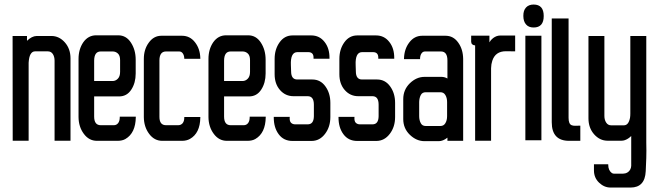

<svg xmlns="http://www.w3.org/2000/svg" viewBox="-20 -633 2925 863"><path d="M194.7 -402.2H137.8Q125 -402.2 117.6 -389.6Q110.2 -377 108.7 -350.8V-3V-0.5H106.2H39.5H37.1V-3L36.6 -468.9V-471.3H39H98.8H101.3V-468.9V-449.6Q123 -470.8 144.8 -471.3H211Q246 -471.3 271.7 -442.2Q296.9 -413.5 296.9 -370.6V-3V-0.5H294.5H227.8H225.3V-3V-360.2Q225.3 -378 217.4 -390.3Q209.5 -402.2 194.7 -402.2Z M590.4 -108.7V-106.2Q589.9 -70.7 578.3 -46.2Q566.7 -21.7 544 -8.4Q536.6 -4 527.4 -2Q518.3 0 508.4 0H416Q379.9 0 356.7 -31.6Q333.5 -62.7 333 -106.7V-368.1Q333 -411.6 354.2 -442.7Q376.5 -474.3 412.1 -474.3H511.4Q547.4 -474.3 568.7 -441.2Q589.9 -408.6 589.9 -364.6V-302.9Q589.9 -260.4 570.2 -230.2Q550.4 -199.6 515.3 -199.6H403.2V-109.2Q403.2 -70.2 432.8 -70.2H491.6Q503.5 -70.2 510.9 -79.5Q518.3 -88.9 518.3 -106.2V-108.7H520.8H587.9ZM486.2 -401.7H432.8Q403.7 -401.7 403.2 -360.7V-268.8H486.2Q499.5 -268.8 509.6 -279.2Q519.8 -289.5 519.8 -309.8V-362.6Q519.8 -383.4 509.9 -392.5Q500 -401.7 486.2 -401.7Z M785.1 -401.7H726.3Q697.1 -401.7 696.6 -362.2V-107.7Q696.6 -70.2 726.3 -70.2H781.1Q793 -70.2 800.9 -79.1Q808.3 -88.4 808.3 -104.7V-107.2H810.8H878H880.4V-104.7Q879.4 -34.1 833.5 -8.4Q818.2 0 797.9 0H709.5Q673.4 0 650.2 -31.6Q627 -62.7 626.5 -106.7V-368.1Q626.5 -411.1 648.7 -441.2Q670.9 -472.3 705.5 -472.3H797.9Q834 -472.3 856.7 -442.7Q879.4 -413.5 880.4 -371V-368.6H878H810.8H808.3V-370.6Q807.8 -384.4 801.4 -393.3Q795.5 -401.7 785.1 -401.7Z M1174.4 -108.7V-106.2Q1173.9 -70.7 1162.3 -46.2Q1150.7 -21.7 1128 -8.4Q1120.6 -4 1111.4 -2Q1102.3 0 1092.4 0H1000Q963.9 0 940.7 -31.6Q917.5 -62.7 917 -106.7V-368.1Q917 -411.6 938.2 -442.7Q960.5 -474.3 996 -474.3H1095.4Q1131.4 -474.3 1152.7 -441.2Q1173.9 -408.6 1173.9 -364.6V-302.9Q1173.9 -260.4 1154.2 -230.2Q1134.4 -199.6 1099.3 -199.6H987.2V-109.2Q987.2 -70.2 1016.8 -70.2H1075.6Q1087.5 -70.2 1094.9 -79.5Q1102.3 -88.9 1102.3 -106.2V-108.7H1104.7H1171.9ZM1070.2 -401.7H1016.8Q987.6 -401.7 987.2 -360.7V-268.8H1070.2Q1083.5 -268.8 1093.6 -279.2Q1103.8 -289.5 1103.8 -309.8V-362.6Q1103.8 -383.4 1093.9 -392.5Q1084 -401.7 1070.2 -401.7Z M1389.3 -369.1V-372Q1390.3 -399.2 1364.6 -398.7H1316.2Q1285.1 -398.2 1287.5 -340.4Q1288.5 -324.6 1288.5 -312.3Q1288.5 -275.7 1316.2 -275.7H1383.9Q1420.5 -275.7 1442.7 -244.6Q1464.9 -213.9 1464.9 -170.5V-107.2Q1464.9 -62.7 1441.2 -31.6Q1417 0.5 1380.4 0.5H1294.5Q1254.9 0.5 1232.7 -29.6Q1210.5 -59.3 1210.5 -105.2V-107.7H1212.9H1279.6H1282.6L1282.1 -105.2Q1281.1 -87.9 1288.3 -81Q1295.5 -74.1 1306.8 -74.1H1363.1Q1390.3 -74.1 1390.8 -110.7V-162.5Q1390.8 -200.6 1363.1 -200.6H1299.4Q1262.8 -200.6 1238.6 -228.3Q1214.4 -255.9 1214.4 -299.4V-368.1Q1214.4 -411.6 1236.7 -442.7Q1258.9 -473.8 1295 -473.8H1379Q1416 -473.8 1438.7 -444.7Q1461.5 -416 1461 -371.5V-369.1H1458.5H1391.8Z M1680.3 -369.1V-372Q1681.3 -399.2 1655.6 -398.7H1607.2Q1576.1 -398.2 1578.6 -340.4Q1579.5 -324.6 1579.5 -312.3Q1579.5 -275.7 1607.2 -275.7H1674.9Q1711.5 -275.7 1733.7 -244.6Q1755.9 -213.9 1755.9 -170.5V-107.2Q1755.9 -62.7 1732.2 -31.6Q1708 0.5 1671.4 0.5H1585.5Q1545.9 0.5 1523.7 -29.6Q1501.5 -59.3 1501.5 -105.2V-107.7H1504H1570.7H1573.6L1573.1 -105.2Q1572.1 -87.9 1579.3 -81Q1586.5 -74.1 1597.8 -74.1H1654.2Q1681.3 -74.1 1681.8 -110.7V-162.5Q1681.8 -200.6 1654.2 -200.6H1590.4Q1553.9 -200.6 1529.6 -228.3Q1505.4 -255.9 1505.4 -299.4V-368.1Q1505.4 -411.6 1527.7 -442.7Q1549.9 -473.8 1586 -473.8H1670Q1707 -473.8 1729.7 -444.7Q1752.5 -416 1752 -371.5V-369.1H1749.5H1682.8Z M1991.1 -280.1V-361.2Q1991.1 -401.7 1962 -401.7H1890.8Q1880.4 -401.7 1874.5 -392.8Q1868.1 -383.4 1868.1 -369.1V-367.1H1865.6H1798.4H1795.9V-369.6Q1796.9 -412.5 1819.7 -442.2Q1842.4 -472.3 1878 -472.3H1982.7Q2017.8 -472.3 2039.5 -441.7Q2061.3 -411.6 2061.8 -368.1V-2.5V0H2059.3H1993.6H1991.1V-2.5V-14.3Q1971.3 1.5 1952.1 1.5H1888.3Q1851.8 1.5 1822.1 -27.2Q1792.5 -55.8 1792.5 -97.8V-187.3Q1792.5 -229.7 1822.1 -258.6Q1851.8 -287.5 1888.3 -287.5H1964.4Q1978.3 -287.5 1991.1 -280.1ZM1981.7 -79.1Q1989.6 -91.9 1989.6 -111.2V-174.4Q1989.6 -193.2 1981.7 -206Q1974.3 -218.4 1959.5 -218.4H1893.3Q1878 -218.4 1871.5 -206Q1864.6 -193.2 1864.1 -174.4V-111.2Q1864.1 -92.4 1871.5 -79.1Q1878 -66.7 1893.3 -66.7H1959.5Q1974.3 -66.7 1981.7 -79.1Z M2295.5 -402.2H2293L2254 -402.7Q2206.5 -402.7 2192.7 -359.7Q2187.7 -344.9 2187.3 -326.1V-3V-0.5H2184.8H2118.1H2115.6V-3V-428.9Q2098.3 -430.3 2097.8 -445.7V-470.4V-472.8H2100.3H2177.4H2179.8V-470.4V-442.7Q2185.8 -453.6 2196.1 -461.5Q2211.5 -473.3 2228.3 -473.3H2293H2295.5V-470.8V-404.6Z M2378.5 -612.6Q2423.9 -612.6 2423.9 -561Q2423.9 -509.4 2378.5 -509.4Q2356.2 -509.4 2344.4 -523.2Q2332.5 -536.6 2332.3 -561.3Q2332 -586 2344.4 -599.3Q2356.7 -612.6 2378.5 -612.6ZM2413.5 -2.5H2411.1H2343.9H2341.4V-4.9V-469.9V-472.3H2343.9H2411.1H2413.5V-469.9V-4.9Z M2535.6 -103.3Q2535.6 -75.6 2549.4 -70.2Q2555.8 -67.7 2564.7 -67.7Q2574.1 -67.7 2586 -68.2H2588.4V-65.7V-2.5V0H2586H2538Q2460 0 2460 -83.5V-547.9V-549.9H2462.5H2533.1H2535.6V-547.9Z M2713.9 107.7Q2713.9 132.9 2730.2 144.8Q2735.2 147.7 2740.6 147.7H2779.2Q2802.9 147.2 2813.2 128Q2816.7 121.5 2817.2 112.2V-21.7Q2810.3 -14.8 2802.9 -10.1Q2795.5 -5.4 2788.3 -3Q2781.1 -0.5 2773.7 -0.5H2711Q2675.9 -0.5 2650.2 -29.6Q2625 -58.3 2625 -101.3V-468.9V-471.3H2627.5H2694.2H2696.6V-468.9V-111.7Q2696.6 -93.9 2705 -81.5Q2712.9 -69.7 2727.3 -69.7H2784.1Q2794.5 -69.7 2801.4 -77.8Q2808.3 -86 2811.8 -103.3Q2813.2 -112.6 2813.2 -122V-468.9V-471.3H2815.7H2882.4H2884.9V-468.9V7.9Q2884.9 23.7 2885.4 44.5Q2885.9 65.2 2882.4 136.4Q2879 210 2814.2 210H2724.3Q2695.7 210 2672.7 188Q2649.7 166 2649.7 132.9V107.7V105.2H2651.7H2711.5H2713.9Z"/></svg>

Font: RIT Uroob
Style: 

Weight: 700
Designer: Hussain K H
Foundry: RIT
Version: 2.1.1